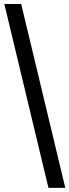

<svg xmlns="http://www.w3.org/2000/svg" viewBox="-20 -814 337 934"><path d="M215.7 100 1.4 -793.4V-794.4H83.1L297.4 99V100Z"/></svg>

Font: Foldit Thin
Style: Regular
Weight: 100
Designer: Sophia Tai
Foundry: Sophia Tai
Version: Version 1.003